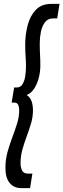

<svg xmlns="http://www.w3.org/2000/svg" viewBox="-20 -760 327 990"><path d="M8 106Q8 62 19 23Q30 -16 43.5 -52Q57 -88 68 -122.5Q79 -157 79 -192Q79 -209 73.5 -220Q68 -231 53 -231H40L53 -309H67Q86 -309 96.5 -326.5Q107 -344 110.5 -369.5Q114 -395 114 -418Q114 -443 112 -468Q110 -493 110 -530Q110 -581 122.5 -629.5Q135 -678 164.5 -709Q194 -740 244 -740H287L275 -665H253Q227 -665 212 -645.5Q197 -626 191 -596.5Q185 -567 185 -538Q185 -502 186.5 -477Q188 -452 188 -422Q188 -392 180.5 -361Q173 -330 157.5 -305Q142 -280 118 -270Q137 -257 143.5 -236Q150 -215 150 -192Q150 -157 140 -123.5Q130 -90 117.5 -56.5Q105 -23 95.5 11Q86 45 86 81Q86 105 94.5 120Q103 135 123 135H147L135 210H89Q52 210 30 183.5Q8 157 8 106Z"/></svg>

Font: Georama Condensed Medium
Style: Italic
Weight: 500
Width: 3
Italic angle: -9°
Designer: Jean-Baptiste Levee
Foundry: Production Type
Version: Version 1.000